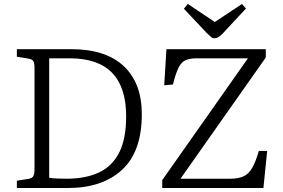

<svg xmlns="http://www.w3.org/2000/svg" viewBox="-20 -948 1427 968"><path d="M65 0V-37L123 -46Q141 -49 147.5 -59Q154 -69 154 -97V-606Q154 -630 148 -640Q142 -650 120 -653L65 -662V-700H340Q513 -700 604 -614.5Q695 -529 695 -372Q695 -184 595.5 -92Q496 0 321 0ZM316 -47Q411 -47 478 -78Q545 -109 580.5 -178Q616 -247 616 -362Q616 -654 332 -654H228V-52Q241 -49 266.5 -48Q292 -47 316 -47ZM798 0V-40L1230 -654H973Q938 -654 916.5 -645Q895 -636 880.5 -607.5Q866 -579 852 -522L808 -518L819 -700H1320V-658L890 -47H1140Q1182 -47 1208 -59Q1234 -71 1251.5 -101.5Q1269 -132 1285 -187H1327L1308 0ZM1062 -755Q1052 -755 1044.5 -761Q1037 -767 1022 -782L907 -904L927 -928L1063 -837L1200 -928L1220 -905L1100 -776Q1079 -755 1062 -755Z"/></svg>

Font: Literata 12pt Light
Style: Regular
Weight: 300
Designer: Latin by Veronika Burian and Jose Scaglione. Greek by Irene Vlachou. Cyrillic by Vera Evstafieva.
Foundry: TypeTogether
Version: Version 3.002